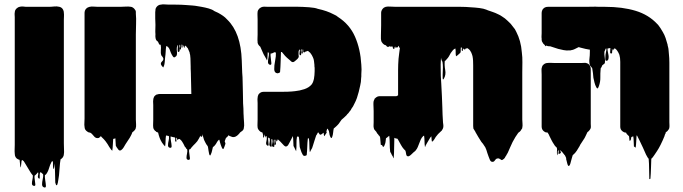

<svg xmlns="http://www.w3.org/2000/svg" viewBox="-20 -602 3101 872"><path d="M265 113 263 115Q262 116 261 117Q260 118 258 120Q257 120 256 121Q256 121 255.5 121Q255 121 255 122Q252 139 251 157.5Q250 176 248 194Q247 198 245 214Q243 230 240 237Q237 240 235 239Q234 237 233 233.5Q232 230 231 227Q230 205 230 184Q230 163 227 142Q227 138 226.5 145.5Q226 153 225.5 160.5Q225 168 223 165Q220 157 220.5 148Q221 139 220 130L215 132L214 133L212 138Q208 145 205.5 153.5Q203 162 200 170Q198 173 196 179Q195 182 192.5 185Q190 188 188 191Q187 192 186 192Q185 192 184 193Q183 202 185.5 217Q188 232 188.5 242Q189 252 180 249Q171 246 171 235.5Q171 225 174 212Q177 199 176 190Q174 188 171 185Q168 182 165 180Q161 181 160.5 189Q160 197 160.5 204Q161 211 157 209Q150 205 152.5 196Q155 187 153 180Q151 182 148.5 185Q146 188 147 187L145 189Q144 190 143 191Q142 192 141 193Q139 195 137 196Q136 203 138 215Q140 227 140.5 235.5Q141 244 133 242Q125 240 125 231.5Q125 223 127.5 212.5Q130 202 129 194L126 191Q124 188 121.5 185Q119 182 117 178Q112 170 105.5 159Q99 148 91 135Q91 134 89 132Q88 131 88 130.5Q88 130 87 129H86Q85 127 82.5 125.5Q80 124 78 128Q77 135 76.5 142.5Q76 150 74 158Q73 159 72.5 156Q72 153 72 152Q71 145 70.5 138Q70 131 69 124Q68 123 66.5 123Q65 123 63 122Q47 115 47 96Q46 86 46.5 75.5Q47 65 47 56V-524Q47 -529 46.5 -534.5Q46 -540 47 -545Q47 -549 49 -555Q51 -559 52 -560Q54 -563 60 -567Q62 -569 64.5 -569.5Q67 -570 69 -571Q76 -573 83.5 -572.5Q91 -572 98 -571H200Q213 -571 225.5 -572.5Q238 -574 250 -571Q262 -568 267 -557Q270 -551 270 -544Q271 -536 270.5 -527.5Q270 -519 270 -512V49Q270 59 270.5 69Q271 79 271 89L270 99Q270 106 265 113Z M597 -59Q597 -49 598 -38Q599 -27 596 -18Q596 -17 595.5 -16.5Q595 -16 595 -15Q594 -15 592 -11L586 -5Q584 -3 582 -2L581 -1Q580 3 578 7Q576 11 574 15Q569 25 562.5 34Q556 43 550 53Q546 60 541.5 67.5Q537 75 530 80Q523 84 518 78Q513 72 510 67Q509 65 508 63.5Q507 62 506 60Q505 52 505 43Q505 34 504 26Q503 26 503 26.5Q503 27 502 27Q501 27 500.5 27.5Q500 28 498 28Q497 29 496 28.5Q495 28 494 29Q493 42 492.5 55.5Q492 69 490 82Q489 83 488 81Q487 79 485 78L476 65Q469 52 459 39Q452 30 442 21Q440 17 437 17Q436 18 434 20Q432 22 430 24Q421 27 414 23Q410 21 407 17Q404 13 400 9L394 3Q391 0 382 -1Q378 -3 377 -4Q364 -12 364 -26Q364 -28 363.5 -30.5Q363 -33 363 -35Q363 -43 363.5 -50Q364 -57 364 -64V-528Q364 -536 364 -544.5Q364 -553 369 -560L375 -566Q380 -569 387 -571Q396 -573 406 -572Q416 -571 424 -571H526Q538 -571 550.5 -572Q563 -573 575 -571Q577 -571 579 -570Q588 -566 593 -558Q597 -554 597 -548.5Q597 -543 597 -540Q599 -518 598 -493.5Q597 -469 597 -446Z M1087 -18 1085 -13Q1083 -11 1083 -10Q1081 -10 1081 -8Q1080 -7 1078 -6Q1076 -5 1074 -3Q1072 -1 1070 0Q1070 1 1068 3Q1063 9 1057 14Q1043 25 1029 18Q1028 17 1025.5 16.5Q1023 16 1021 15Q1020 14 1020 11Q1016 15 1013 18.5Q1010 22 1006 25Q1000 39 1001 42Q1002 45 1003.5 47.5Q1005 50 999 65Q997 71 995 74Q993 76 991 74Q989 71 987 67Q985 63 982.5 55.5Q980 48 979 44Q978 41 977.5 37.5Q977 34 975 32Q975 32 972 35Q968 39 965.5 43.5Q963 48 960 53Q959 53 959 53.5Q959 54 959 54Q958 55 957 56.5Q956 58 955 59Q953 62 947 66Q946 70 945 74Q944 78 943 83Q942 87 941 90.5Q940 94 938 98Q937 99 936.5 101.5Q936 104 934 104Q932 104 930 98L927 82Q926 77 925.5 71.5Q925 66 923 61L921 59Q920 58 920 57Q917 54 915.5 50.5Q914 47 912 44Q906 34 903 21Q903 21 902.5 19Q902 17 902 18Q901 17 901 16L899 11Q899 9 898 7Q898 11 898 15.5Q898 20 894 19Q893 20 892 18Q891 16 891 17Q891 16 890.5 15.5Q890 15 890 14Q889 17 887 20.5Q885 24 883 28Q877 40 867.5 49Q858 58 847 71Q845 76 843.5 75.5Q842 75 841 76Q841 76 839 78Q838 85 840 96.5Q842 108 842.5 116.5Q843 125 835 124Q827 123 827 114.5Q827 106 829.5 95Q832 84 830 76Q829 76 827.5 74.5Q826 73 826 73Q825 71 823.5 68.5Q822 66 820 65Q816 58 813 51Q810 46 807 41Q804 36 799 32Q797 30 795 29Q791 29 789 31Q786 34 785 33Q784 31 784 26.5Q784 22 782 24Q779 28 781 35Q783 42 778 41Q774 40 775.5 33.5Q777 27 775 23Q775 22 770 21.5Q765 21 763 20Q761 20 759 19Q758 19 757 18Q756 17 755 18Q754 26 756.5 39Q759 52 759.5 61.5Q760 71 751 69Q743 67 743 57.5Q743 48 746 36.5Q749 25 747 16Q747 15 745.5 15.5Q744 16 743 15Q740 15 738 14Q734 14 734 13Q732 26 732 38Q732 50 730 62Q729 63 728 61Q727 59 725 58L716 46Q709 35 705 24Q701 13 698 0L690 -3Q689 -5 687.5 -6Q686 -7 684 -8Q677 -15 676 -23Q675 -31 675.5 -40.5Q676 -50 676 -58V-125Q676 -130 675.5 -136.5Q675 -143 676 -148Q676 -153 677.5 -156.5Q679 -160 680 -163Q683 -167 687 -170Q690 -173 694 -173Q700 -175 704 -175H849Q848 -195 848 -219Q848 -243 847 -261V-266Q847 -274 846.5 -280Q846 -286 846 -290V-299L845 -337Q844 -342 844 -347.5Q844 -353 842 -358Q842 -360 841.5 -361.5Q841 -363 841 -364L835 -378Q834 -383 829 -387Q829 -387 828.5 -387.5Q828 -388 828 -389Q824 -393 821 -395Q819 -393 819 -390Q819 -387 817 -385Q816 -384 814 -391Q815 -390 813.5 -392.5Q812 -395 812 -395V-396Q811 -397 811 -398Q811 -399 810 -399Q809 -398 809 -391Q809 -387 808 -386Q808 -385 805 -385Q804 -387 804 -391Q804 -395 804 -398Q804 -400 803 -400Q801 -398 801 -392Q801 -390 801.5 -388Q802 -386 802 -384Q802 -383 802 -380Q802 -377 799 -377Q798 -377 796 -379Q795 -381 795 -385Q795 -388 795.5 -391Q796 -394 796 -397Q796 -400 795 -399Q791 -393 794.5 -383Q798 -373 794 -368Q794 -366 791 -366Q789 -366 788 -367Q788 -368 787.5 -368.5Q787 -369 787 -370V-380Q787 -381 787.5 -386.5Q788 -392 788 -397L787 -398L784 -390Q784 -389 783.5 -388Q783 -387 783 -385Q782 -378 783.5 -369Q785 -360 783 -352Q783 -351 782.5 -350.5Q782 -350 782 -350Q780 -346 778 -345Q772 -341 771 -341Q767 -342 764 -347.5Q761 -353 759 -356Q755 -364 751.5 -374.5Q748 -385 740 -391Q736 -393 735 -393Q733 -380 732.5 -367.5Q732 -355 730 -342Q729 -333 728.5 -324Q728 -315 726 -307Q725 -304 723 -299Q721 -294 721 -296Q710 -307 710.5 -313Q711 -319 716 -323Q721 -327 722 -333Q723 -339 713 -350Q709 -361 710.5 -373.5Q712 -386 710 -397L706 -401Q706 -399 704 -399Q703 -399 702.5 -401.5Q702 -404 701 -405Q700 -407 699 -409.5Q698 -412 697 -413L694 -416Q695 -415 695 -414.5Q695 -414 694 -415Q688 -420 686.5 -429Q685 -438 686 -446Q685 -457 685.5 -468Q686 -479 686 -489Q685 -504 685 -518.5Q685 -533 685 -547Q685 -553 686 -556Q686 -561 687 -563Q691 -573 700 -578Q705 -581 711 -581Q719 -583 728 -582Q737 -581 746 -581H776Q790 -581 802.5 -580.5Q815 -580 827 -579Q841 -578 854 -577Q867 -576 877 -574L895 -571Q912 -568 928 -563.5Q944 -559 953 -552Q954 -551 955 -551Q956 -551 957 -550L968 -545Q968 -545 972 -543Q983 -537 993 -530Q1003 -523 1010 -515L1012 -513Q1074 -453 1078 -327L1080 -272Q1082 -251 1082 -230.5Q1082 -210 1083 -189Q1083 -179 1083.5 -164Q1084 -149 1084 -133Q1085 -121 1085.5 -109Q1086 -97 1086 -86Q1086 -85 1086.5 -78.5Q1087 -72 1087 -67Q1087 -57 1088.5 -44.5Q1090 -32 1087 -18Z M1621 -308Q1622 -294 1622 -286.5Q1622 -279 1621 -265V-255Q1621 -253 1620.5 -250.5Q1620 -248 1620 -245Q1620 -238 1619 -230Q1618 -222 1616 -214Q1610 -184 1601 -157Q1596 -143 1590 -132Q1587 -125 1583.5 -119Q1580 -113 1576 -108L1573 -102Q1569 -98 1568 -96Q1564 -90 1562 -88L1556 -82Q1556 -81 1554.5 -79.5Q1553 -78 1553 -78Q1548 -73 1542.5 -68Q1537 -63 1531 -58Q1527 -53 1523 -46.5Q1519 -40 1514 -35L1508 -29L1499 -21Q1500 -22 1497.5 -20Q1495 -18 1496 -19Q1494 -11 1493 0Q1492 11 1489 19Q1487 25 1485 25Q1483 25 1482 22.5Q1481 20 1480 19Q1476 11 1475.5 2Q1475 -7 1470 -14Q1469 -15 1468.5 -16Q1468 -17 1466 -18Q1462 -5 1462.5 -3Q1463 -1 1464 -1Q1465 -1 1460 6Q1458 8 1456 12Q1455 13 1454 15Q1453 17 1452 16Q1451 12 1450.5 8.5Q1450 5 1450 1Q1449 1 1448.5 1.5Q1448 2 1448 2Q1446 4 1444 5Q1442 6 1440 8Q1433 13 1429 4Q1428 3 1427.5 2Q1427 1 1426 0Q1426 -1 1425.5 -1Q1425 -1 1425 -1Q1423 1 1423 1Q1423 2 1422.5 2.5Q1422 3 1422 3Q1422 4 1421.5 4Q1421 4 1421 5Q1420 7 1419 9Q1418 11 1416 13Q1412 24 1408.5 36Q1405 48 1401 60Q1399 67 1397.5 70.5Q1396 74 1392 80Q1391 82 1389.5 85.5Q1388 89 1387 88Q1385 73 1385 57.5Q1385 42 1383 27Q1382 26 1380 26Q1378 26 1378 28Q1376 46 1375.5 64.5Q1375 83 1373 102Q1373 103 1369.5 104.5Q1366 106 1365 106Q1358 107 1354.5 100Q1351 93 1349 89Q1348 85 1344.5 75.5Q1341 66 1341 63Q1340 52 1339.5 40.5Q1339 29 1337 19Q1334 19 1331.5 18.5Q1329 18 1329 18Q1326 34 1326.5 50.5Q1327 67 1325 84Q1325 86 1323.5 82Q1322 78 1321 77Q1321 76 1317 68.5Q1313 61 1313 61Q1312 50 1312 38.5Q1312 27 1310 16Q1309 17 1309 17.5Q1309 18 1309 18Q1305 25 1301.5 33Q1298 41 1293 49Q1291 53 1288.5 57Q1286 61 1281 63Q1276 65 1269 58Q1265 54 1261 49.5Q1257 45 1253 41Q1246 34 1242 31Q1240 32 1239.5 36Q1239 40 1237 40Q1235 41 1234.5 35.5Q1234 30 1233 32Q1230 37 1232.5 46Q1235 55 1229 56Q1225 57 1225.5 50Q1226 43 1227 36.5Q1228 30 1225 33Q1222 37 1223.5 45Q1225 53 1226 59.5Q1227 66 1221 65Q1213 64 1216 52Q1219 40 1217 32Q1217 31 1215 30Q1213 29 1213 30Q1212 35 1213 44Q1214 53 1214 59.5Q1214 66 1209 64Q1201 59 1204 47.5Q1207 36 1205 27Q1205 25 1202 25Q1201 24 1199.5 23Q1198 22 1198 23Q1197 29 1198.5 38.5Q1200 48 1200 55Q1200 62 1194 59Q1186 54 1189.5 41.5Q1193 29 1191 19Q1191 17 1189.5 16Q1188 15 1187 16L1184 23Q1184 20 1183 16.5Q1182 13 1180 9Q1179 5 1179.5 13Q1180 21 1177 23Q1175 24 1175 19.5Q1175 15 1175 12L1172 0Q1166 -2 1164 -3L1158 -8Q1151 -15 1150 -23Q1149 -31 1149.5 -40.5Q1150 -50 1150 -59V-134Q1150 -139 1149.5 -145.5Q1149 -152 1150 -158Q1150 -165 1154 -173Q1157 -177 1161 -180Q1162 -181 1166 -183Q1172 -185 1177 -185H1256Q1270 -185 1287 -185.5Q1304 -186 1320 -188Q1341 -190 1362 -197Q1383 -204 1395 -218L1399 -224V-225Q1400 -225 1400 -225.5Q1400 -226 1400 -226Q1402 -230 1403 -233.5Q1404 -237 1405 -241Q1405 -240 1405.5 -242.5Q1406 -245 1406 -245Q1406 -247 1406.5 -249Q1407 -251 1407 -253L1408 -260Q1409 -271 1409 -278.5Q1409 -286 1409 -294Q1408 -298 1408 -301Q1408 -304 1408 -307Q1407 -316 1406 -325Q1405 -334 1401 -342Q1397 -352 1389 -362Q1388 -363 1387 -364Q1386 -365 1384 -366Q1384 -367 1381 -369Q1378 -371 1377 -371Q1376 -371 1374.5 -369.5Q1373 -368 1371 -369H1370L1364 -365Q1363 -365 1362 -364Q1361 -363 1360 -364L1359 -365Q1356 -367 1357 -371Q1358 -375 1356 -378Q1353 -376 1355 -366V-361Q1355 -359 1352 -359Q1348 -359 1348.5 -365.5Q1349 -372 1350 -376Q1350 -378 1348 -378Q1347 -377 1347 -376Q1347 -375 1346 -374Q1346 -369 1347 -366Q1347 -364 1347.5 -361.5Q1348 -359 1348 -357Q1348 -351 1344 -351Q1342 -351 1342 -352Q1340 -354 1340 -358.5Q1340 -363 1341 -367Q1341 -369 1341.5 -371.5Q1342 -374 1342 -375Q1342 -377 1341.5 -377.5Q1341 -378 1338 -374Q1336 -370 1336 -365.5Q1336 -361 1336 -353Q1338 -345 1336 -342Q1336 -339 1334 -339Q1333 -336 1330.5 -334Q1328 -332 1326 -330Q1325 -329 1322 -326.5Q1319 -324 1320 -325Q1316 -321 1312 -320Q1307 -319 1303 -322.5Q1299 -326 1296 -329Q1292 -333 1290 -334Q1274 -347 1260 -366Q1257 -366 1256 -365Q1255 -343 1254.5 -320.5Q1254 -298 1252 -275Q1252 -273 1247.5 -271Q1243 -269 1241 -269Q1226 -270 1225.5 -287Q1225 -304 1229.5 -326Q1234 -348 1233 -363Q1233 -364 1229 -364Q1227 -364 1226 -365Q1220 -361 1216 -360Q1215 -360 1214.5 -359.5Q1214 -359 1212 -359Q1209 -359 1209 -359Q1208 -351 1210 -337.5Q1212 -324 1212.5 -315Q1213 -306 1205 -308Q1197 -311 1197 -320.5Q1197 -330 1199.5 -341.5Q1202 -353 1201 -362Q1201 -363 1199.5 -363Q1198 -363 1197 -364Q1197 -364 1196.5 -364Q1196 -364 1196 -365Q1195 -355 1195 -346Q1195 -337 1193 -328Q1192 -327 1191 -330.5Q1190 -334 1189 -335L1177 -356Q1173 -364 1169.5 -373Q1166 -382 1162 -390Q1158 -393 1155 -397Q1154 -398 1154 -398.5Q1154 -399 1153 -400L1150 -407V-411Q1149 -420 1149.5 -429Q1150 -438 1150 -445V-514Q1150 -522 1149.5 -531Q1149 -540 1150 -549Q1150 -551 1151 -553Q1152 -554 1152 -555Q1152 -556 1153 -557Q1155 -559 1156.5 -561.5Q1158 -564 1162 -566Q1165 -569 1170 -570Q1171 -571 1173 -571Q1179 -572 1185 -571.5Q1191 -571 1197 -571H1233Q1244 -571 1270 -571.5Q1296 -572 1326.5 -571.5Q1357 -571 1384 -569Q1411 -567 1423 -562Q1465 -553 1495 -537Q1509 -531 1515 -525Q1568 -491 1592.5 -435Q1617 -379 1621 -308Z M2352 -59Q2352 -50 2353 -40.5Q2354 -31 2352 -22Q2352 -22 2351.5 -19.5Q2351 -17 2351 -18Q2350 -16 2348 -14Q2346 -10 2345 -9Q2344 -8 2342 -5.5Q2340 -3 2336 -1Q2332 3 2328.5 9Q2325 15 2321 20Q2314 31 2308 43Q2302 55 2297 67Q2293 75 2290 83Q2287 91 2282 99Q2282 99 2282 99.5Q2282 100 2281 100Q2280 104 2277 107Q2275 111 2272.5 115Q2270 119 2265 122Q2262 125 2258 125Q2258 125 2254.5 122.5Q2251 120 2250 120Q2245 116 2238 118Q2232 119 2227.5 126.5Q2223 134 2215 133Q2208 132 2204.5 123Q2201 114 2199 109Q2196 101 2193.5 93.5Q2191 86 2189 79Q2188 76 2186.5 73Q2185 70 2184 67Q2180 62 2177 56.5Q2174 51 2170 47Q2169 45 2166 42Q2159 31 2152.5 20.5Q2146 10 2140 -1Q2138 -6 2135 -10Q2132 -14 2130 -18Q2129 -23 2129 -29.5Q2129 -36 2129 -42V-305Q2129 -316 2128.5 -326.5Q2128 -337 2126 -347Q2124 -355 2120 -364L2117 -369Q2116 -371 2115 -372.5Q2114 -374 2112 -376L2105 -382Q2102 -384 2095 -381Q2095 -381 2091 -379Q2091 -379 2090 -379Q2094 -376 2095.5 -374.5Q2097 -373 2089 -378Q2088 -377 2088 -377Q2081 -384 2083.5 -383Q2086 -382 2090.5 -378.5Q2095 -375 2095 -374.5Q2095 -374 2085 -381L2083 -382H2082Q2082 -378 2082.5 -374.5Q2083 -371 2080 -371Q2077 -371 2077 -374.5Q2077 -378 2077 -382Q2079 -381 2078 -384Q2077 -387 2077 -386H2073V-384Q2072 -380 2072.5 -374Q2073 -368 2071 -363Q2071 -362 2070 -361.5Q2069 -361 2067 -359Q2064 -357 2061.5 -354Q2059 -351 2055 -349Q2054 -348 2052.5 -347Q2051 -346 2051 -347Q2049 -356 2049.5 -365Q2050 -374 2048 -382Q2041 -379 2036.5 -373.5Q2032 -368 2027 -361Q2024 -356 2021 -350Q2018 -344 2014 -339Q2012 -336 2007 -331Q2007 -330 2006.5 -330Q2006 -330 2006 -330Q2005 -329 2005 -328.5Q2005 -328 2005 -328L2000 -325Q1998 -306 2002 -284Q2006 -262 1996 -245Q1991 -236 1990.5 -248Q1990 -260 1991 -279.5Q1992 -299 1991 -309Q1990 -323 1988 -324.5Q1986 -326 1984 -334Q1984 -336 1983.5 -337.5Q1983 -339 1983 -340Q1983 -336 1982.5 -332.5Q1982 -329 1982 -325Q1981 -309 1981.5 -291.5Q1982 -274 1982 -257L1983 -240Q1983 -236 1983.5 -231.5Q1984 -227 1984 -224L1987 -165L1989 -114Q1989 -106 1989.5 -97.5Q1990 -89 1990 -81L1992 -46Q1993 -40 1993.5 -34Q1994 -28 1993 -23Q1992 -20 1991 -17Q1990 -14 1988 -12Q1988 -11 1986 -8.5Q1984 -6 1983 -6L1982 -5Q1975 1 1969.5 7Q1964 13 1959 20Q1956 25 1953 30Q1950 35 1946 39Q1942 41 1942 42Q1940 35 1940 29Q1940 23 1939 17Q1935 21 1934 23Q1930 30 1926 36.5Q1922 43 1918 50Q1917 51 1916.5 53Q1916 55 1914 57Q1913 59 1912 62.5Q1911 66 1910 65Q1908 52 1908 39.5Q1908 27 1906 14Q1906 14 1902 16Q1895 23 1891 31.5Q1887 40 1884 49Q1881 57 1877.5 65.5Q1874 74 1868 81Q1867 82 1866 83.5Q1865 85 1863 86Q1860 89 1858 90Q1853 94 1847.5 100Q1842 106 1835 108Q1826 109 1824.5 97.5Q1823 86 1821 82L1814 75Q1807 67 1801.5 57Q1796 47 1791 38Q1790 36 1788.5 33.5Q1787 31 1785 28Q1784 28 1782.5 27.5Q1781 27 1779 27Q1778 27 1777.5 26.5Q1777 26 1775 26Q1774 26 1773 24.5Q1772 23 1771 25Q1770 47 1770 70Q1770 93 1768 116Q1767 118 1766 114Q1765 110 1764 109Q1763 108 1759.5 101.5Q1756 95 1756 94Q1755 92 1753.5 90Q1752 88 1752 86Q1750 69 1750 51Q1750 33 1748 16Q1748 15 1747 15Q1746 16 1745 17Q1744 18 1742 19Q1741 20 1739.5 21.5Q1738 23 1733 26Q1732 32 1731.5 38.5Q1731 45 1729 51L1725 61Q1720 66 1720 66Q1715 57 1715 57Q1715 57 1712 56Q1709 59 1709 51.5Q1709 44 1708 40Q1707 35 1707 29Q1707 23 1705 18Q1702 15 1701 13Q1700 13 1699 12Q1699 10 1697 8Q1695 6 1694 5Q1694 4 1692 2Q1691 -1 1689 -3.5Q1687 -6 1685 -8Q1680 -13 1679 -16Q1679 -17 1678.5 -17.5Q1678 -18 1678 -19Q1676 -26 1676.5 -33Q1677 -40 1677 -47V-98Q1677 -105 1676.5 -112.5Q1676 -120 1676 -127Q1676 -131 1676 -135Q1676 -139 1677 -143Q1679 -149 1681 -152Q1681 -154 1682 -154.5Q1683 -155 1683 -155Q1687 -160 1696 -164Q1699 -165 1702.5 -165Q1706 -165 1710 -165H1780L1788 -169V-284Q1788 -296 1788.5 -309Q1789 -322 1790 -335L1793 -360Q1794 -368 1795 -375.5Q1796 -383 1797 -390Q1796 -389 1795.5 -386.5Q1795 -384 1793 -385Q1792 -386 1792 -389.5Q1792 -393 1790 -394Q1788 -392 1788 -390Q1788 -390 1787.5 -389.5Q1787 -389 1787 -388Q1787 -388 1787 -387.5Q1787 -387 1786 -387Q1784 -386 1782 -388Q1781 -388 1780 -386Q1779 -384 1778 -384Q1776 -385 1776 -388Q1776 -391 1774 -390Q1772 -389 1772 -385.5Q1772 -382 1770 -380Q1769 -379 1766 -381Q1764 -383 1764 -386Q1764 -389 1762 -391Q1754 -389 1747 -392Q1747 -391 1746.5 -390.5Q1746 -390 1746 -390Q1739 -386 1733 -396Q1727 -398 1725 -399L1719 -404Q1712 -411 1711 -419Q1710 -422 1710 -425.5Q1710 -429 1710 -433V-441Q1711 -464 1711 -487Q1711 -510 1711 -532V-544Q1711 -553 1718 -562Q1719 -563 1720 -564Q1721 -565 1722 -566Q1724 -568 1730 -570Q1731 -570 1732 -571Q1740 -573 1753.5 -572Q1767 -571 1778 -571H1861Q1871 -571 1900 -571Q1929 -571 1964.5 -571Q2000 -571 2030 -571Q2060 -571 2072 -571Q2084 -571 2095.5 -570.5Q2107 -570 2117 -569Q2138 -568 2157.5 -565.5Q2177 -563 2189 -558L2196 -555L2205 -552Q2212 -550 2218 -547.5Q2224 -545 2230 -543Q2238 -539 2245 -536Q2252 -533 2259 -528Q2266 -524 2273 -518.5Q2280 -513 2286 -507Q2301 -494 2311 -479Q2319 -471 2325 -457Q2335 -438 2341.5 -414.5Q2348 -391 2350 -364Q2353 -342 2352.5 -319Q2352 -296 2352 -274Z M3018 -17Q3018 -15 3016 -13Q3016 -13 3016 -12.5Q3016 -12 3015 -12Q3015 -11 3013 -9Q3011 -6 3005 -2H3004Q3003 0 3003 2.5Q3003 5 3001 7Q3001 8 3000.5 8Q3000 8 3000 9Q2999 10 2999 12Q2999 14 2998 16Q2994 26 2989.5 36Q2985 46 2980 56Q2972 72 2964 84L2954 99Q2951 103 2947 109Q2943 115 2938 119Q2937 141 2936.5 163.5Q2936 186 2934 209Q2934 210 2932 211Q2930 212 2929 211Q2928 188 2928 164.5Q2928 141 2926 119Q2922 115 2919 109Q2916 103 2914 100Q2907 84 2900 68.5Q2893 53 2885 37Q2883 32 2880 27Q2877 22 2875 17Q2875 16 2874.5 16Q2874 16 2874 15Q2871 12 2871 14Q2870 27 2869.5 41Q2869 55 2867 69Q2867 68 2863 66Q2862 65 2861 64.5Q2860 64 2859 63Q2858 52 2858 40Q2858 28 2856 17Q2855 17 2854.5 17.5Q2854 18 2853 18Q2851 20 2848 20Q2846 24 2846 27.5Q2846 31 2844 34Q2841 40 2840 38Q2838 33 2838 27Q2838 21 2837 17L2828 8Q2826 7 2825.5 5Q2825 3 2824 1Q2823 0 2820 0L2815 -1Q2811 -3 2808 -5Q2797 -13 2797 -26V-321Q2797 -340 2793 -353Q2792 -355 2791 -357.5Q2790 -360 2789 -362Q2788 -364 2786.5 -366.5Q2785 -369 2783 -372Q2779 -378 2773 -382Q2770 -382 2768 -380Q2763 -373 2763 -368Q2763 -373 2761.5 -376Q2760 -379 2759 -381V-377Q2759 -375 2760 -369Q2761 -363 2759 -360Q2758 -359 2756 -359Q2753 -359 2753 -360Q2751 -361 2751 -364Q2751 -366 2751.5 -372Q2752 -378 2752 -382V-384Q2752 -384 2750.5 -384Q2749 -384 2747 -383Q2748 -383 2745 -382.5Q2742 -382 2740 -382Q2739 -382 2739 -379Q2739 -377 2739.5 -374Q2740 -371 2740 -370Q2741 -362 2743 -354.5Q2745 -347 2744 -339Q2744 -332 2740 -328Q2738 -326 2735 -326Q2729 -325 2729 -334Q2729 -343 2730 -354L2733 -370Q2733 -372 2734 -374V-380Q2734 -384 2731 -381Q2729 -378 2727 -372Q2726 -371 2726 -369.5Q2726 -368 2725 -367Q2724 -355 2726.5 -341Q2729 -327 2727 -315Q2727 -315 2722.5 -311Q2718 -307 2715 -305L2712 -297Q2711 -296 2709.5 -294Q2708 -292 2708 -290Q2706 -268 2706.5 -249.5Q2707 -231 2700 -211Q2698 -205 2696 -202Q2693 -199 2691 -201.5Q2689 -204 2688 -206Q2683 -215 2680 -227Q2677 -239 2675 -249Q2674 -260 2673 -270Q2672 -280 2670 -290Q2670 -293 2666 -297Q2662 -301 2660 -304Q2660 -304 2659.5 -304.5Q2659 -305 2659 -306Q2657 -313 2656.5 -320.5Q2656 -328 2657 -335Q2658 -343 2658.5 -350.5Q2659 -358 2659 -368Q2659 -369 2659 -372.5Q2659 -376 2658 -377H2655Q2651 -378 2647 -378.5Q2643 -379 2639 -380Q2633 -381 2627 -383Q2621 -385 2615 -386Q2614 -387 2612 -387Q2610 -387 2608 -388Q2601 -385 2594 -381Q2587 -377 2579 -375Q2577 -374 2573 -374Q2572 -373 2571 -373H2565Q2552 -372 2539.5 -374.5Q2527 -377 2515 -380L2478 -392Q2475 -392 2472 -392Q2469 -392 2466 -393Q2464 -395 2462 -395Q2459 -392 2458 -392Q2457 -392 2456.5 -393.5Q2456 -395 2455 -396Q2452 -400 2448 -403Q2445 -407 2443 -411Q2443 -411 2441 -415Q2440 -418 2440 -421Q2440 -424 2440 -427Q2439 -433 2439.5 -439.5Q2440 -446 2440 -451V-544Q2440 -552 2445 -560L2451 -566L2457 -569Q2460 -570 2462 -570.5Q2464 -571 2469 -571H2641Q2655 -571 2670 -571.5Q2685 -572 2700 -571H2728Q2807 -571 2866.5 -553Q2926 -535 2965 -493Q2966 -492 2967 -491Q2968 -490 2969 -489Q2980 -475 2990 -457Q2998 -444 3003 -429Q3008 -414 3012 -399Q3012 -395 3014 -389Q3016 -382 3016.5 -373.5Q3017 -365 3018 -356Q3019 -347 3019.5 -337.5Q3020 -328 3020 -317V-47Q3020 -40 3020.5 -32.5Q3021 -25 3019 -18Q3019 -18 3019 -17.5Q3019 -17 3018 -17ZM2565 151Q2563 153 2561 151Q2559 149 2557 143L2553 127Q2550 118 2551.5 118Q2553 118 2546 104L2543 101Q2543 100 2542.5 100Q2542 100 2542 99Q2540 97 2537.5 94Q2535 91 2533 88L2526 82Q2520 77 2522.5 80Q2525 83 2527 88.5Q2529 94 2519 97Q2515 98 2517 88.5Q2519 79 2516 81Q2512 84 2513 95Q2514 106 2512 102Q2508 94 2509.5 85Q2511 76 2509 69L2502 62Q2499 59 2497 55Q2490 45 2485 35Q2480 25 2475 15Q2474 14 2474 12.5Q2474 11 2473 10L2467 0L2458 -1Q2456 -2 2454.5 -3Q2453 -4 2451 -5Q2440 -13 2440 -27V-263Q2440 -270 2439.5 -278Q2439 -286 2440 -293L2442 -298Q2442 -302 2445 -305Q2447 -307 2448 -308Q2449 -309 2450 -310Q2458 -316 2467 -316Q2474 -317 2481.5 -316.5Q2489 -316 2495 -316H2624Q2629 -316 2634.5 -316.5Q2640 -317 2645 -315Q2654 -312 2658 -305Q2663 -298 2663 -289V-39Q2663 -34 2663.5 -28.5Q2664 -23 2662 -18L2659 -13Q2659 -13 2659 -12.5Q2659 -12 2658 -12Q2658 -11 2656 -9L2651 -4Q2650 -3 2649.5 -3Q2649 -3 2648 -2L2640 15Q2640 15 2638 19L2635 25L2620 48Q2618 52 2616 54Q2615 56 2614 58Q2613 60 2612 62Q2606 72 2599.5 82.5Q2593 93 2581 103Q2580 104 2577 116.5Q2574 129 2573 131Q2573 132 2570.5 140.5Q2568 149 2565 151Z"/></svg>

Font: Rubik Wet Paint
Style: Regular
Weight: 400
Designer: Hubert and Fischer, NaN
Foundry: Hubert and Fischer, NaN
Version: Version 2.200